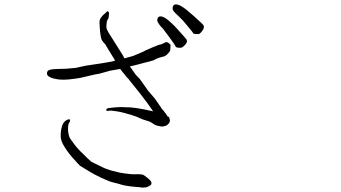

<svg xmlns="http://www.w3.org/2000/svg" viewBox="-20 -814 1540 866"><path d="M321.3 -507.8 366.2 -517.6Q465.8 -532.2 471.7 -534.2Q488.3 -538.1 499 -540Q497.1 -544.9 490.2 -555.7Q477.5 -577.1 466.8 -593.8Q462.9 -600.6 457 -610.4V-611.3Q441.4 -627.9 438.5 -634.8Q437.5 -637.7 434.6 -648.4V-649.4Q431.6 -664.1 431.6 -668Q429.7 -687.5 429.7 -693.4Q428.7 -713.9 428.7 -717.8Q431.6 -726.6 432.6 -730.5Q433.6 -732.4 441.4 -742.2Q443.4 -745.1 453.1 -752.9Q463.9 -763.7 465.3 -763.7Q466.8 -763.7 466.8 -762.7Q471.7 -759.8 471.7 -752.9Q469.7 -733.4 469.7 -732.4Q463.9 -724.6 461.9 -716.8Q460.9 -713.9 460.9 -708Q460.9 -707 460.9 -704.1L460 -703.1V-699.2Q460 -697.3 460 -689.5Q460 -685.5 467.8 -669.9L505.9 -609.4L535.2 -562.5Q537.1 -558.6 541 -550.8Q571.3 -558.6 580.1 -561.5L624 -580.1Q629.9 -584 666 -599.6Q703.1 -615.2 705.1 -613.3Q707 -613.3 730.5 -625Q730.5 -623 735.4 -623Q738.3 -623 748 -613.3Q750 -611.3 749 -607.4Q749 -604.5 748 -589.8V-588.9Q748 -584 740.2 -575.2Q731.4 -565.4 726.6 -562.5Q722.7 -559.6 711.9 -557.6Q685.5 -550.8 672.9 -542Q666 -540 599.6 -522.5Q596.7 -521.5 571.3 -515.6Q568.4 -514.6 565.4 -513.7Q568.4 -510.7 571.3 -506.8Q588.9 -480.5 591.8 -477.5L610.4 -458L648.4 -404.3L678.7 -369.1L700.2 -337.9Q710 -321.3 718.8 -313.5Q732.4 -295.9 732.4 -294.9Q734.4 -292 735.4 -289.1Q741.2 -286.1 742.2 -286.1L745.1 -277.3Q746.1 -275.4 746.1 -272.5Q746.1 -269.5 746.1 -268.6V-267.6Q746.1 -262.7 740.2 -255.9Q733.4 -249 731.4 -248Q715.8 -243.2 712.9 -243.2Q710 -243.2 703.1 -244.1Q690.4 -247.1 689.5 -247.1Q682.6 -249 676.8 -252Q671.9 -254.9 662.1 -261.7Q656.2 -265.6 645.5 -268.6Q624 -275.4 621.1 -276.4Q596.7 -287.1 594.7 -288.1Q576.2 -294.9 543.9 -303.7Q517.6 -310.5 508.8 -311.5Q496.1 -313.5 479.5 -315.4Q464.8 -313.5 463.9 -313.5Q458 -315.4 459 -320.3Q460 -323.2 467.8 -326.2Q475.6 -327.1 483.4 -328.1Q487.3 -329.1 503.9 -330.1Q514.6 -331.1 528.3 -331.1Q528.3 -331.1 549.8 -330.1Q575.2 -330.1 581.1 -328.1Q586.9 -328.1 609.4 -324.2Q627.9 -321.3 668 -312.5Q668.9 -311.5 670.9 -311.5Q665 -320.3 648.4 -343.8L640.6 -354.5Q612.3 -392.6 568.4 -446.3Q560.5 -458 552.7 -464.8Q537.1 -483.4 531.2 -491.2L522.5 -502.9Q515.6 -502 499 -499Q481.4 -496.1 476.6 -495.1Q469.7 -493.2 462.9 -491.2Q447.3 -486.3 445.3 -486.3Q445.3 -486.3 433.6 -483.4L432.6 -482.4Q403.3 -477.5 397.5 -475.6Q344.7 -462.9 342.8 -462.9Q322.3 -459 293.9 -456.1Q262.7 -453.1 241.2 -456.1Q219.7 -459 205.6 -465.8Q191.4 -472.7 191.9 -482.9Q192.4 -493.2 198.7 -496.6Q205.1 -500 216.8 -501.5Q228.5 -502.9 238.3 -502.9Q248 -502.9 256.8 -503.4Q265.6 -503.9 277.3 -503.9Q313.5 -506.8 321.3 -507.8ZM620.1 32.2Q614.3 30.3 595.7 29.3Q569.3 27.3 566.4 26.4Q538.1 22.5 529.3 19.5Q522.5 16.6 490.2 8.8Q475.6 5.9 437.5 -11.7Q401.4 -29.3 388.7 -37.1Q348.6 -61.5 340.8 -66.4Q337.9 -68.4 306.6 -103.5Q293 -120.1 293 -120.1Q293 -121.1 283.2 -132.8Q272.5 -148.4 263.7 -164.1Q256.8 -177.7 254.9 -188.5Q252.9 -197.3 253.9 -211.9Q254.9 -230.5 258.8 -241.2Q261.7 -253.9 268.6 -262.7Q275.4 -270.5 284.2 -274.4Q292 -277.3 295.9 -274.4Q296.9 -273.4 294.9 -265.6Q290 -258.8 288.1 -250Q286.1 -236.3 287.1 -222.7Q289.1 -205.1 293.9 -193.4Q296.9 -187.5 315.4 -163.1Q324.2 -150.4 335.9 -138.7Q341.8 -131.8 353.5 -121.1Q363.3 -111.3 373 -101.6Q390.6 -85 392.6 -84L428.7 -66.4Q455.1 -52.7 463.9 -50.8Q478.5 -44.9 508.8 -38.1Q514.6 -36.1 539.1 -32.2Q566.4 -28.3 571.3 -28.3Q587.9 -27.3 602.5 -28.3Q619.1 -28.3 626 -25.4Q628.9 -24.4 642.6 -13.7Q650.4 -7.8 655.3 -2.9Q662.1 3.9 663.1 9.8Q664.1 15.6 661.1 19Q658.2 22.5 650.4 26.4Q640.6 30.3 638.7 31.2Q630.9 32.2 620.1 32.2ZM821.3 -702.1Q802.7 -725.6 788.1 -738.3Q775.4 -750 768.1 -757.8Q760.7 -765.6 758.8 -771.5Q757.8 -778.3 759.8 -785.2Q761.7 -790 766.6 -793Q771.5 -794.9 778.3 -793.9Q787.1 -792 797.9 -786.1Q810.5 -778.3 820.3 -770.5Q835 -758.8 853.5 -742.2Q897.5 -703.1 898.9 -698.2Q900.4 -693.4 898.9 -687.5Q897.5 -681.6 891.6 -673.8Q885.7 -666 880.9 -662.6Q876 -659.2 866.2 -660.2Q854.5 -660.2 852.5 -663.1Q852.5 -665 821.3 -702.1ZM745.1 -644.5Q719.7 -678.7 715.8 -683.6Q703.1 -696.3 697.3 -705.1Q691.4 -712.9 689.5 -719.7Q688.5 -725.6 691.4 -732.4Q693.4 -737.3 698.2 -739.3Q704.1 -741.2 710.9 -739.3Q718.8 -737.3 728.5 -730.5Q741.2 -721.7 750 -712.9Q764.6 -700.2 781.2 -681.6Q820.3 -638.7 822.3 -633.8Q824.2 -628.9 822.3 -623Q820.3 -617.2 813.5 -610.4Q806.6 -603.5 801.8 -600.6Q796.9 -597.7 785.6 -598.6Q774.4 -599.6 772.5 -603.5Q769.5 -611.3 745.1 -644.5Z"/></svg>

Font: ToneOZ-Zhuyin-Tsuipita-TC
Style: Regular
Weight: 400
Designer: ÂÆ£ÂøóÂáåJeffrey Xuan(jeffreyx@gmail.com, ToneOZ.com) ÈòøÂù§(cjkFonts)
Foundry: ToneOZ
Version: Version 0.240710